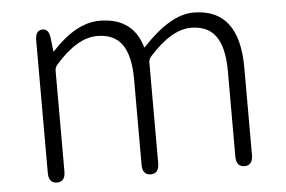

<svg xmlns="http://www.w3.org/2000/svg" viewBox="-44 -607 992 667"><g transform="rotate(-5 452.0 -273.5)"><path d="M129 0Q100 0 100 -36V-498Q100 -533 124 -534Q148 -535 151 -500L156 -457Q156 -452 159 -456Q243 -547 325 -547Q440 -547 471 -444Q472 -439 475 -443Q572 -547 652 -547Q812 -547 812 -341V-36Q812 0 783 0Q754 0 754 -36V-333Q754 -416 726 -455.5Q698 -495 639 -495Q571 -495 493 -408Q485 -399 485 -387V-36Q485 0 456 0Q427 0 427 -36V-333Q427 -416 399 -455.5Q371 -495 312 -495Q242 -495 166 -408Q158 -399 158 -387V-36Q158 0 129 0Z"/></g></svg>

Font: Resource Han Rounded JP Light
Style: Regular
Weight: 300
Designer: Cyano Hao (round all glyphs); Ryoko NISHIZUKA 西塚涼子 (kana, bopomofo & ideographs); Paul D. Hunt (Latin, Greek & Cyrillic)
Foundry: Cyano Hao
Version: 0.990